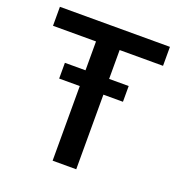

<svg xmlns="http://www.w3.org/2000/svg" viewBox="-129 -819 867 928"><g transform="rotate(20 304.5 -355.5)"><path d="M465.3 -464.8V-383.8H364.7V0H243.2V-383.8H137.2V-464.8H243.2V-613.3H22V-710.9H587.9V-613.3H364.7V-464.8Z"/></g></svg>

Font: Vazirmatn FD Medium
Style: Regular
Weight: 500
Designer: Saber Rastikerdar
Foundry: Saber Rastikerdar
Version: Version 33.003